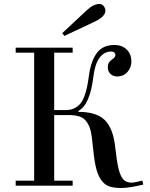

<svg xmlns="http://www.w3.org/2000/svg" viewBox="-20 -942 759 974"><path d="M295.9 -773.9 420.9 -890.6Q454.6 -921.9 484.4 -921.9Q497.6 -921.9 506.1 -911.1Q514.6 -900.4 514.6 -887.7Q514.6 -857.9 460 -832L306.6 -759.8ZM59.6 0V-25.4H153.3V-674.8H59.6V-700.2H348.6V-674.8H254.9V-383.8H314.9Q338.9 -383.8 356.9 -392.6Q375 -401.4 387 -415.5Q398.9 -429.7 407.7 -453.1Q416.5 -476.6 421.4 -499.5Q426.3 -522.5 430.7 -555.7Q440.9 -632.8 471.4 -673.3Q502 -713.9 560.1 -713.9Q599.1 -713.9 622.8 -690.7Q646.5 -667.5 646.5 -629.4Q646.5 -600.6 627 -577.4Q607.4 -554.2 573.7 -554.2Q555.2 -554.2 541 -566.4Q526.9 -578.6 526.9 -601.6Q526.9 -626 546.4 -638.7Q565.4 -650.9 565.4 -663.1Q565.4 -670.4 560.1 -675.5Q554.7 -680.7 544.9 -680.7Q507.8 -680.7 484.6 -648.4Q461.4 -616.2 453.6 -552.7Q436.5 -410.6 377.9 -379.4V-374.5Q469.2 -374.5 511.5 -333Q553.7 -291.5 564 -199.2Q572.3 -123.5 581.5 -85.7Q590.8 -47.9 605.7 -31.7Q620.6 -15.6 646.5 -15.6Q664.6 -15.6 702.1 -25.9L707 -5.9Q636.7 11.7 594.7 11.7Q556.2 11.7 532.5 2.9Q508.8 -5.9 491.7 -31.2Q474.6 -56.6 465.6 -97.4Q456.5 -138.2 450.2 -207Q446.3 -250.5 440.4 -276.1Q434.6 -301.8 421.1 -322Q407.7 -342.3 385.3 -350.3Q362.8 -358.4 326.7 -358.4H254.9V-25.4H348.6V0Z"/></svg>

Font: Theano Didot
Style: Regular
Weight: 400
Designer: Alexey Kryukov
Version: Version 2.0